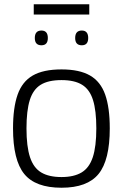

<svg xmlns="http://www.w3.org/2000/svg" viewBox="-20 -869 575 899"><path d="M41 -268Q41 -365 62.5 -426Q84 -487 133.5 -515.5Q183 -544 268 -544Q352 -544 401.5 -515.5Q451 -487 472.5 -426Q494 -365 494 -268Q494 -119 441.5 -54.5Q389 10 268 10Q146 10 93.5 -54.5Q41 -119 41 -268ZM104 -268Q104 -183 120.5 -133Q137 -83 173 -61.5Q209 -40 268 -40Q326 -40 362 -61.5Q398 -83 414.5 -133Q431 -183 431 -268Q431 -351 415.5 -400.5Q400 -450 364.5 -472Q329 -494 268 -494Q206 -494 170.5 -472Q135 -450 119.5 -400.5Q104 -351 104 -268ZM363 -657Q332 -657 332 -691Q332 -726 363 -726Q393 -726 393 -691Q393 -657 363 -657ZM174 -657Q143 -657 143 -691Q143 -726 174 -726Q204 -726 204 -691Q204 -657 174 -657ZM138 -801V-849H398V-801Z"/></svg>

Font: Georama Light
Style: Regular
Weight: 300
Designer: Jean-Baptiste Levee
Foundry: Production Type
Version: Version 1.000